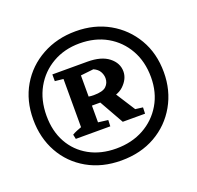

<svg xmlns="http://www.w3.org/2000/svg" viewBox="-100 -880 774 753"><g transform="rotate(-20 286.5 -504.0)"><path d="M341 -376 271 -500 341 -504 423 -376ZM285 -235Q205 -235 143.5 -270Q82 -305 48 -366Q14 -427 14 -504Q14 -583 49.5 -643.5Q85 -704 147.5 -738.5Q210 -773 288 -773Q366 -773 427 -738.5Q488 -704 523.5 -643.5Q559 -583 559 -504Q559 -428 524 -366.5Q489 -305 427.5 -270Q366 -235 285 -235ZM282 -286Q347 -286 397 -313.5Q447 -341 476 -390Q505 -439 505 -503Q505 -568 477 -617.5Q449 -667 400 -695Q351 -723 286 -723Q223 -723 173.5 -694.5Q124 -666 96 -616Q68 -566 68 -500Q68 -436 94.5 -388Q121 -340 169.5 -313Q218 -286 282 -286ZM180 -376V-645H249V-376ZM231 -477 232 -518Q242 -516 250.5 -514.5Q259 -513 270 -513Q308 -513 322 -526.5Q336 -540 336 -560Q336 -574 328.5 -587.5Q321 -601 303 -609L240 -602L219 -645H291Q349 -645 380 -620.5Q411 -596 411 -561Q411 -530 383.5 -503.5Q356 -477 296 -477ZM202 -611 145 -617V-645H202ZM145 -376 141 -395Q149 -400 160 -404.5Q171 -409 181 -412.5Q191 -416 194 -418L189 -376ZM226 -376 227 -410 290 -402 289 -376ZM371 -376 372 -410 435 -402 434 -376Z"/></g></svg>

Font: Eczar SemiBold
Style: Regular
Weight: 600
Designer: Vaibhav Singh
Foundry: Rosetta Type Foundry
Version: Version 2.000